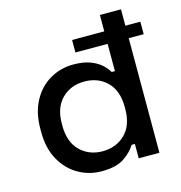

<svg xmlns="http://www.w3.org/2000/svg" viewBox="-106 -795 853 905"><g transform="rotate(-15 320.5 -343.0)"><path d="M280 14Q219 14 167 -16Q115 -46 83.5 -102.5Q52 -159 52 -239V-254Q52 -333 83 -390Q114 -447 166 -477Q218 -507 280 -507Q328 -507 360.5 -495Q393 -483 414 -464.5Q435 -446 446 -426H462V-700H565V0H464V-70H448Q429 -38 390.5 -12Q352 14 280 14ZM309 -76Q376 -76 419.5 -119Q463 -162 463 -242V-251Q463 -330 420 -373Q377 -416 309 -416Q243 -416 199.5 -373Q156 -330 156 -251V-242Q156 -162 199.5 -119Q243 -76 309 -76ZM305 -559V-620H638V-559Z"/></g></svg>

Font: Space Grotesk Medium
Style: Regular
Weight: 500
Designer: Florian Karsten
Foundry: Florian Karsten
Version: Version 2.000